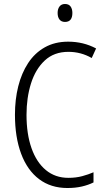

<svg xmlns="http://www.w3.org/2000/svg" viewBox="-20 -933 528 963"><path d="M323 -673Q251 -673 204.5 -629.5Q158 -586 135.5 -514.5Q113 -443 113 -357Q113 -261 138 -190Q163 -119 210 -80Q257 -41 323 -41Q361 -41 392.5 -49.5Q424 -58 449 -69V-18Q423 -5 390.5 2.5Q358 10 318 10Q235 10 176 -34.5Q117 -79 86 -162Q55 -245 55 -358Q55 -434 71.5 -500Q88 -566 121 -616.5Q154 -667 204.5 -695.5Q255 -724 322 -724Q398 -724 462 -690L440 -642Q386 -673 323 -673ZM306 -913Q325 -913 334 -900.5Q343 -888 343 -868Q343 -823 306 -823Q288 -823 278.5 -835Q269 -847 269 -868Q269 -888 278.5 -900.5Q288 -913 306 -913Z"/></svg>

Font: Noto Sans Myanmar UI Condensed Light
Style: Regular
Weight: 300
Width: 3
Designer: Monotype Design Team
Foundry: Monotype Imaging Inc.
Version: Version 2.103; ttfautohint (v1.8.4.7-5d5b)